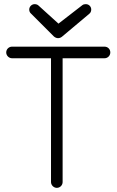

<svg xmlns="http://www.w3.org/2000/svg" viewBox="-20 -906 562 926"><path d="M484 -681H38C23 -681 10 -669 10 -653C10 -638 23 -625 38 -625H226V-28C226 -13 239 0 254 0C270 0 282 -13 282 -28V-625H484C500 -625 512 -638 512 -653C512 -669 500 -681 484 -681ZM240 -730C246 -725 253 -722 260 -722C266 -722 273 -724 279 -729L410 -839C417 -844 420 -852 420 -860C420 -875 408 -886 394 -886C388 -886 382 -885 377 -881L262 -792L166 -879C161 -884 154 -886 147 -886C133 -886 121 -874 121 -860C121 -852 124 -845 130 -840Z"/></svg>

Font: Comic Neue
Style: Normal
Weight: 400
Designer: Craig Rozynski
Foundry: Craig Rozynski
Version: Version 2.003